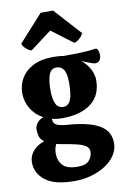

<svg xmlns="http://www.w3.org/2000/svg" viewBox="-109 -876 753 1160"><g transform="rotate(-10 267.5 -295.5)"><path d="M245 -164Q212 -164 182 -171V-168Q182 -143 201.5 -133Q221 -123 270 -119Q397 -110 461.5 -73Q526 -36 526 38Q526 77 504 111Q482 145 443.5 170Q405 195 356 209Q307 223 254 223Q130 223 73.5 178.5Q17 134 17 67Q17 30 41.5 0Q66 -30 112 -46Q90 -62 84.5 -82Q79 -102 79 -126Q79 -142 92 -161Q105 -180 132 -190Q85 -215 58.5 -259Q32 -303 32 -354Q32 -405 57 -446.5Q82 -488 131 -513Q180 -538 253 -538H254Q263 -538 281.5 -537Q300 -536 316 -533Q385 -533 421.5 -534.5Q458 -536 477 -538Q496 -540 514 -543Q525 -543 530 -528.5Q535 -514 535 -501Q535 -482 526 -469Q517 -456 496 -456Q487 -456 463 -466Q439 -476 417 -484Q451 -457 468.5 -422Q486 -387 486 -356Q486 -262 422 -213Q358 -164 245 -164ZM262 -230Q295 -230 308.5 -265Q322 -300 322 -368Q322 -424 306.5 -448Q291 -472 262 -472Q229 -472 216 -437.5Q203 -403 203 -343Q203 -288 217 -259Q231 -230 262 -230ZM168 41Q168 83 194 112Q220 141 287 141Q337 141 357 117Q377 93 377 64Q377 41 356.5 28Q336 15 302 7Q268 -1 226 -8Q201 -12 181 -17Q174 -4 171 11.5Q168 27 168 41ZM132 -599Q113 -606 98 -620Q83 -634 78 -650L226 -814H302L451 -650Q445 -634 430 -620Q415 -606 396 -599L264 -698Z"/></g></svg>

Font: Calistoga
Style: Regular
Weight: 400
Designer: Yvonne Schuttler, Eben Sorkin
Foundry: www.sorkintype.com
Version: Version 1.010; ttfautohint (v1.8.4.7-5d5b)